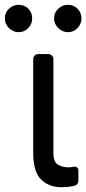

<svg xmlns="http://www.w3.org/2000/svg" viewBox="-64 -770 358 797"><path d="M73.9 -524.9V-134.9Q73.9 -56.5 106.9 -24.5Q140.3 7.1 190.3 7.1Q216.6 7.1 233.3 3.6Q241.1 2.1 245 1.1Q252.1 -0.7 256.7 -6.2Q261.4 -11.7 261.4 -19.2V-63.2Q261.4 -70.3 256 -74.8Q250.7 -79.2 243.6 -77.8H243.3Q228.3 -75.3 220.2 -75.3Q197.8 -75.3 177.6 -85.9Q157.7 -96.2 157.7 -134.9V-524.9Q157.7 -533.4 151.5 -539.4Q145.2 -545.5 136.7 -545.5H94.5Q85.9 -545.5 79.9 -539.4Q73.9 -533.4 73.9 -524.9ZM-44 -693.2Q-44 -717.7 -26.8 -733.8Q-9.6 -750 12.8 -750Q37.3 -750 53.4 -733.8Q69.6 -717.7 69.6 -693.2Q69.6 -670.8 53.4 -653.6Q37.3 -636.4 12.8 -636.4Q-9.6 -636.4 -26.8 -653.6Q-44 -670.8 -44 -693.2ZM160.5 -693.2Q160.5 -717.7 177.7 -733.8Q195 -750 217.3 -750Q241.8 -750 258 -733.8Q274.1 -717.7 274.1 -693.2Q274.1 -670.8 258 -653.6Q241.8 -636.4 217.3 -636.4Q195 -636.4 177.7 -653.6Q160.5 -670.8 160.5 -693.2Z"/></svg>

Font: DeltaSans
Style: Regular
Weight: 400
Designer: Rasmus Andersson
Foundry: rsms
Version: Version 3.012